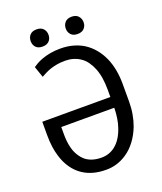

<svg xmlns="http://www.w3.org/2000/svg" viewBox="-158 -970 915 1082"><g transform="rotate(-20 300.0 -429.0)"><path d="M280.3 -720.7Q245.1 -720.7 217.3 -715.3Q189.5 -710 168.5 -702.1Q147 -694.3 132.6 -685.8Q118.2 -677.2 109.9 -671.4L132.8 -605Q145 -611.8 159.9 -619.4Q174.8 -627 192.9 -633.3Q210.9 -639.2 232.7 -643.1Q254.4 -647 280.3 -647Q306.6 -647 328.9 -640.6Q351.1 -634.3 368.7 -622.6Q390.6 -608.9 406.2 -586.9Q421.9 -564.9 431.6 -540Q442.4 -512.7 447.3 -480.2Q452.1 -447.8 452.1 -413.1V-367.7H43.9V-286.6Q43.9 -251 48.1 -219Q52.2 -187 61 -159.2Q73.7 -115.7 97.7 -81.5Q121.6 -47.4 154.3 -26.4Q181.2 -8.8 215.1 0.5Q249 9.8 289.6 9.8Q323.7 10.3 355.2 0.5Q386.7 -9.3 413.6 -27.3Q447.8 -49.8 474.4 -85.2Q501 -120.6 518.1 -165Q529.8 -196.3 536.1 -232.2Q542.5 -268.1 542.5 -306.6V-413.1Q542.5 -457 535.2 -496.6Q527.8 -536.1 513.2 -569.8Q497.1 -606.4 473.1 -635.3Q449.2 -664.1 418 -684.1Q389.6 -701.7 355 -711.2Q320.3 -720.7 280.3 -720.7ZM289.6 -63.5Q260.3 -63.5 237.3 -70.6Q214.4 -77.6 196.8 -90.8Q177.2 -106.9 163.1 -130.4Q148.9 -153.8 142.6 -182.1Q138.2 -199.7 136.2 -219.2Q134.3 -238.8 134.3 -259.3V-303.2H452.1Q451.7 -272.5 447.3 -242.9Q442.9 -213.4 434.1 -188Q423.8 -156.7 407.7 -131.6Q391.6 -106.4 369.6 -89.8Q353 -77.1 333 -70.3Q313 -63.5 289.6 -63.5ZM137.7 -816.4Q137.7 -794.4 151.1 -779.8Q164.6 -765.1 190.9 -765.1Q217.3 -765.1 231 -779.8Q244.6 -794.4 244.6 -816.4Q244.6 -838.4 231 -853.3Q217.3 -868.2 190.9 -868.2Q164.6 -868.2 151.1 -853.3Q137.7 -838.4 137.7 -816.4ZM347.7 -815.4Q347.7 -793.9 361.1 -779.1Q374.5 -764.2 400.9 -764.2Q427.2 -764.2 440.9 -779.1Q454.6 -793.9 454.6 -815.4Q454.6 -837.4 440.9 -852.5Q427.2 -867.7 400.9 -867.7Q374.5 -867.7 361.1 -852.5Q347.7 -837.4 347.7 -815.4Z"/></g></svg>

Font: RobotoMono Nerd Font
Style: Regular
Weight: 400
Monospace: yes
Designer: Google
Version: Version 3.000;Nerd Fonts 3.2.1